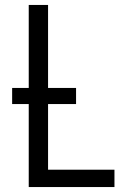

<svg xmlns="http://www.w3.org/2000/svg" viewBox="-20 -755 540 775"><path d="M96 0V-335H29V-400H96V-735H174V-400H287V-335H174V-70H442V0Z"/></svg>

Font: Iosevka www.saffi
Style: Regular
Weight: 400
Monospace: yes
Designer: Belleve Invis
Foundry: Belleve Invis
Version: Version 22.0.2; ttfautohint (v1.8.3)